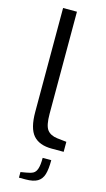

<svg xmlns="http://www.w3.org/2000/svg" viewBox="-144 -809 583 1057"><g transform="rotate(15 147.0 -280.5)"><path d="M76 -171V-763H155V-181Q155 -115 173 -91Q191 -67 230 -62L284 -56V1H216Q145 1 110.5 -38Q76 -77 76 -171ZM83 170 113 165Q139 161 153 153.5Q167 146 174 125Q181 104 181 63H230Q230 115 221 144.5Q212 174 188.5 188Q165 202 121 202H83Z"/></g></svg>

Font: Exo
Style: Regular
Weight: 400
Designer: Natanael Gama
Foundry: Natanael Gama
Version: Version 1.500; ttfautohint (v1.6)